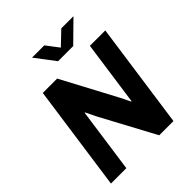

<svg xmlns="http://www.w3.org/2000/svg" viewBox="-240 -1029 1173 1173"><g transform="rotate(-45 347.0 -442.5)"><path d="M33 0 130 -686H254L443 -331L475 -266L478 -268L537 -686H670L573 0H450L260 -354L228 -420L225 -419L166 0ZM333 -757 236 -885H342L418 -785H384L489 -885H594L464 -757Z"/></g></svg>

Font: Chivo Medium SemiBold
Style: Italic
Weight: 600
Italic angle: -8.05°
Version: Version 2.002